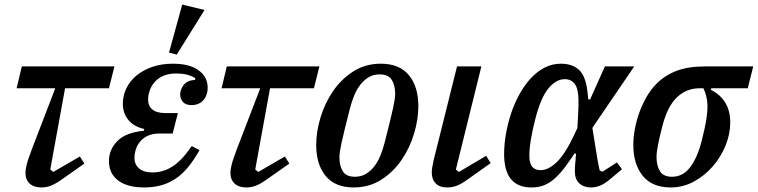

<svg xmlns="http://www.w3.org/2000/svg" viewBox="-20 -812 3331 844"><path d="M76 -520H483L459 -424H266L201 -67L214 -56L331 -124L351 -93L250 -22Q223 -3 203 4.5Q183 12 162 12Q129 12 110.5 -5Q92 -22 92 -52Q92 -61 93.5 -70Q95 -79 98 -91Q101 -103 106.5 -118.5Q112 -134 120 -156L223 -424H53Z M682 -225Q638 -225 611 -204Q584 -183 575 -148Q571 -133 571 -118Q571 -89 591.5 -71.5Q612 -54 650 -54Q697 -54 738 -80Q779 -106 823 -170L857 -152Q831 -106 804.5 -74.5Q778 -43 748 -24Q718 -5 685 3.5Q652 12 614 12Q540 12 499.5 -18.5Q459 -49 459 -104Q459 -155 496.5 -192.5Q534 -230 612 -237L614 -245Q569 -255 544.5 -284.5Q520 -314 520 -356Q520 -392 535.5 -424Q551 -456 580 -480Q609 -504 649.5 -518Q690 -532 740 -532Q813 -532 853 -503Q893 -474 893 -426Q893 -394 874 -372Q855 -350 822 -350Q797 -350 784.5 -363.5Q772 -377 772 -397Q772 -418 787.5 -438.5Q803 -459 838 -461V-469Q821 -479 801 -484Q781 -489 755 -489Q707 -489 676.5 -466.5Q646 -444 635 -404Q631 -391 631 -375Q631 -346 650 -330.5Q669 -315 707 -315H762L739 -225ZM781 -792 879 -768 757 -572 723 -581Z M977 -520H1384L1360 -424H1167L1102 -67L1115 -56L1232 -124L1252 -93L1151 -22Q1124 -3 1104 4.5Q1084 12 1063 12Q1030 12 1011.5 -5Q993 -22 993 -52Q993 -61 994.5 -70Q996 -79 999 -91Q1002 -103 1007.5 -118.5Q1013 -134 1021 -156L1124 -424H954Z M1540 -35Q1566 -35 1586.5 -46.5Q1607 -58 1623.5 -78.5Q1640 -99 1651.5 -126.5Q1663 -154 1671 -186Q1685 -241 1694 -277.5Q1703 -314 1708 -337.5Q1713 -361 1715 -375Q1717 -389 1717 -400Q1717 -437 1702 -461Q1687 -485 1649 -485Q1623 -485 1602.5 -473.5Q1582 -462 1565.5 -441.5Q1549 -421 1537.5 -393.5Q1526 -366 1518 -334Q1504 -279 1495 -242.5Q1486 -206 1481 -182.5Q1476 -159 1474 -144.5Q1472 -130 1472 -120Q1472 -83 1487 -59Q1502 -35 1540 -35ZM1535 12Q1453 12 1411.5 -38.5Q1370 -89 1370 -175Q1370 -233 1389 -296Q1408 -359 1444 -411.5Q1480 -464 1533 -498Q1586 -532 1654 -532Q1736 -532 1777.5 -481.5Q1819 -431 1819 -345Q1819 -287 1800 -224Q1781 -161 1745 -108.5Q1709 -56 1656 -22Q1603 12 1535 12Z M2137 -95 2034 -22Q2006 -2 1986.5 5Q1967 12 1946 12Q1912 12 1895 -6Q1878 -24 1878 -53Q1878 -72 1886 -107L1989 -520H2096L1984 -67L1997 -56L2117 -127Z M2584 -250 2605 -119Q2607 -106 2610 -91.5Q2613 -77 2616 -63L2628 -57L2692 -98L2714 -68L2664 -26Q2638 -4 2618 4Q2598 12 2578 12Q2546 12 2526.5 -6Q2507 -24 2507 -58Q2507 -68 2507.5 -80Q2508 -92 2510 -109L2512 -137H2505L2494 -120Q2468 -81 2446 -55.5Q2424 -30 2403 -15Q2382 0 2361 6Q2340 12 2316 12Q2196 12 2196 -135Q2196 -177 2204 -223Q2212 -269 2226.5 -313Q2241 -357 2263 -397Q2285 -437 2312.5 -467Q2340 -497 2373.5 -514.5Q2407 -532 2446 -532Q2495 -532 2524.5 -505.5Q2554 -479 2562 -412L2566 -375H2574L2639 -520H2768ZM2356 -64Q2391 -64 2428 -100Q2465 -136 2503 -217L2518 -249L2521 -301Q2522 -318 2522.5 -334.5Q2523 -351 2523 -367Q2523 -421 2507 -442.5Q2491 -464 2463 -464Q2424 -464 2390.5 -423Q2357 -382 2334 -292Q2322 -247 2314.5 -203.5Q2307 -160 2307 -129Q2307 -94 2319.5 -79Q2332 -64 2356 -64Z M3107 -424 3105 -417Q3146 -397 3168 -361Q3190 -325 3190 -273Q3190 -223 3169.5 -172.5Q3149 -122 3113.5 -81Q3078 -40 3030.5 -14Q2983 12 2928 12Q2847 12 2805.5 -39Q2764 -90 2764 -175Q2764 -211 2771.5 -249Q2779 -287 2792.5 -323Q2806 -359 2824.5 -390Q2843 -421 2866 -444Q2904 -482 2955 -501Q3006 -520 3079 -520H3291L3267 -424ZM2934 -35Q2983 -35 3015 -78.5Q3047 -122 3065 -195Q3079 -250 3084.5 -284Q3090 -318 3090 -346Q3090 -367 3085 -387.5Q3080 -408 3072 -424H3055Q2997 -424 2955 -383.5Q2913 -343 2891 -255Q2878 -204 2872 -173Q2866 -142 2866 -121Q2866 -84 2881 -59.5Q2896 -35 2934 -35Z"/></svg>

Font: IBM Plex Serif Medm
Style: Italic
Weight: 500
Italic angle: -14°
Designer: Mike Abbink, Paul van der Laan, Pieter van Rosmalen
Foundry: Bold Monday
Version: Version 3.001